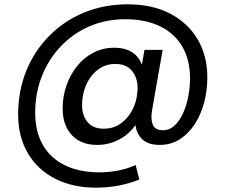

<svg xmlns="http://www.w3.org/2000/svg" viewBox="-20 -665 1043 889"><path d="M425 204Q317 204 235.5 162.5Q154 121 109 44.5Q64 -32 64 -135Q64 -244 101.5 -336.5Q139 -429 207.5 -498.5Q276 -568 368.5 -606.5Q461 -645 571 -645Q685 -645 767.5 -602Q850 -559 895 -483Q940 -407 940 -306Q940 -247 925.5 -191.5Q911 -136 882.5 -91.5Q854 -47 813 -20.5Q772 6 719 6Q656 6 628 -32Q600 -70 607 -131L610 -164L628 -127Q604 -65 549.5 -29.5Q495 6 430 6Q355 6 312.5 -39.5Q270 -85 270 -163Q270 -218 287.5 -268.5Q305 -319 336.5 -358.5Q368 -398 412 -421Q456 -444 509 -444Q570 -444 605.5 -412.5Q641 -381 647 -321L627 -308L649 -434H733L684 -154Q677 -113 687.5 -87.5Q698 -62 734 -62Q765 -62 788.5 -84Q812 -106 828 -141.5Q844 -177 852 -219.5Q860 -262 860 -301Q860 -387 824.5 -448.5Q789 -510 721.5 -543Q654 -576 560 -576Q470 -576 394 -543Q318 -510 261.5 -450.5Q205 -391 174 -312.5Q143 -234 143 -144Q143 -55 179 7Q215 69 282 101Q349 133 440 133Q484 133 527.5 124.5Q571 116 608 99L625 166Q579 185 528.5 194.5Q478 204 425 204ZM461 -69Q502 -69 535 -90.5Q568 -112 590 -150.5Q612 -189 616 -238Q620 -275 609.5 -304.5Q599 -334 575.5 -351.5Q552 -369 514 -369Q478 -369 449.5 -353Q421 -337 401 -310Q381 -283 370.5 -249Q360 -215 360 -179Q360 -130 385.5 -99.5Q411 -69 461 -69Z"/></svg>

Font: DM Sans 9pt 36pt Medium
Style: Regular
Weight: 500
Version: Version 4.004;gftools[0.9.30]